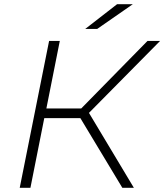

<svg xmlns="http://www.w3.org/2000/svg" viewBox="-20 -895 783 915"><path d="M404 -357 618 0H563L363 -332H191L125 0H74L214 -700H265L201 -378H367L683 -700H743ZM538 -875H613L443 -757H386Z"/></svg>

Font: Montserrat Alternates Light
Style: Italic
Weight: 300
Italic angle: -11.3°
Designer: Julieta Ulanovsky
Foundry: Julieta Ulanovsky
Version: Version 7.200